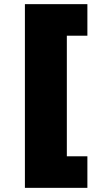

<svg xmlns="http://www.w3.org/2000/svg" viewBox="-20 -725 461 925"><path d="M100 -705H401V-553H302V28H401V180H100Z"/></svg>

Font: Nunito Sans Heavy
Style: Regular
Weight: 400
Designer: Vernon Adams
Foundry: Vernon Adams
Version: Version 2.500